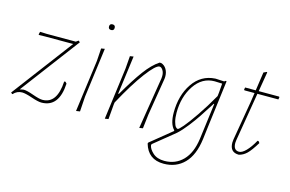

<svg xmlns="http://www.w3.org/2000/svg" viewBox="-107 -871 1980 1309"><g transform="rotate(15 882.5 -217.0)"><path d="M347 -464 358 -455 45 -39 72 -44Q95 -44 142.5 -27Q190 -10 212 -10Q315 -10 324 -169L333 -170L343 -159Q334 10 210 10Q187 10 138.5 -6.5Q90 -23 67 -23Q31 -23 6 5H3L-6 -3L317 -432H117L75 -431L73 -435L77 -452L79 -454L125 -452H330Z M522 -611Q522 -631 542 -631Q562 -631 562 -611Q562 -591 542 -591Q522 -591 522 -611ZM534 -456 488 -106 481 0 454 4 503 -362 509 -452Z M657 4 705 -362 712 -452 737 -456 701 -184H706Q771 -296 820.5 -363Q870 -430 919 -462H930Q954 -455 968 -431.5Q982 -408 981 -377L980 -364L937 -101L925 0L900 4L959 -361L960 -376Q961 -401 950 -418.5Q939 -436 926 -436Q900 -436 836 -351Q772 -266 693 -120L691 -106L682 0Z M1318 -455 1377 -452 1388 -459 1393 -456 1352 -133 1340 -35Q1325 81 1268 139Q1211 197 1123 197Q1013 197 983 92L985 85L1135 -37V-42Q1100 -77 1100 -158Q1100 -280 1157.5 -364.5Q1215 -449 1314 -455ZM1119 -162Q1119 -125 1126 -99.5Q1133 -74 1141 -65.5Q1149 -57 1155 -57Q1162 -57 1190 -89.5Q1218 -122 1265.5 -191.5Q1313 -261 1360 -344L1363 -370L1368 -434L1315 -436Q1227 -436 1173 -355Q1119 -274 1119 -162ZM1123 177Q1201 177 1253 124Q1305 71 1319 -31L1352 -286H1348Q1305 -219 1282 -184Q1259 -149 1224 -104Q1189 -59 1158 -31L1014 86Q1008 91 1008 96Q1011 122 1041 149.5Q1071 177 1123 177Z M1603 5Q1539 5 1539 -64L1541 -86L1588 -362L1598 -429H1527L1523 -433L1526 -449H1601L1620 -580L1642 -590L1645 -587L1622 -449H1766L1769 -445L1766 -429H1618L1561 -87L1559 -67Q1559 -15 1599 -15Q1620 -15 1647.5 -43Q1675 -71 1702 -120H1709L1718 -108Q1682 -49 1657.5 -25.5Q1633 -2 1603 5Z"/></g></svg>

Font: Alegreya Sans SC Thin
Style: Italic
Weight: 100
Italic angle: -7°
Designer: Juan Pablo del Peral
Foundry: Huerta Tipografica
Version: Version 2.007